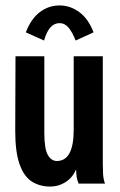

<svg xmlns="http://www.w3.org/2000/svg" viewBox="-20 -675 440 706"><path d="M165 11Q126 11 97 -7.5Q68 -26 52 -71Q36 -116 36 -194L37 -468H143V-187Q143 -127 156 -105Q169 -83 189 -83Q251 -83 251 -198V-468H358V-73Q358 -53 359 -35Q360 -17 366 0H269Q264 -12 262 -24Q260 -36 260 -52Q246 -21 220.5 -5Q195 11 165 11ZM142 -526 75 -556Q94 -606 126.5 -630.5Q159 -655 199 -655Q238 -655 271.5 -630.5Q305 -606 324 -556L258 -526Q246 -557 232 -573.5Q218 -590 199 -590Q160 -590 142 -526Z"/></svg>

Font: Inconsolata Condensed ExtraBold
Style: Regular
Weight: 800
Width: 3
Monospace: yes
Designer: Raph Levien, Cyreal, Brenton Simpson
Foundry: Raph Levien, Cyreal, Google
Version: Version 3.001; ttfautohint (v1.8.2.53-6de2)